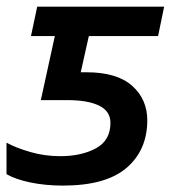

<svg xmlns="http://www.w3.org/2000/svg" viewBox="-21 -561 535 590"><path d="M172.4 9.3Q119.1 9.3 72.8 -0.2Q26.4 -9.8 -1 -25.9V-122.6Q27.3 -106.9 71.8 -94Q116.2 -81.1 164.1 -81.1Q229 -81.1 273.7 -105.2Q318.4 -129.4 318.4 -183.6Q318.4 -219.2 283.7 -236.3Q249 -253.4 184.6 -253.4H104.5L147.5 -450.2H74.2L93.3 -540.5H483.4L464.8 -450.2H252L227.1 -338.9H245.1Q338.4 -338.9 385 -297.4Q431.6 -255.9 431.6 -191.4Q431.6 -100.1 368.2 -45.4Q304.7 9.3 172.4 9.3Z"/></svg>

Font: Open Sans SemiBold
Style: Italic
Weight: 600
Italic angle: -12°
Designer: Monotype Design Team
Foundry: Monotype Imaging Inc.
Version: Version 3.003; ttfautohint (v1.8.4)